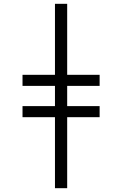

<svg xmlns="http://www.w3.org/2000/svg" viewBox="-20 -843 640 1006"><path d="M268 143V-229H98V-287H268V-393H98V-451H268V-823H332V-451H502V-393H332V-287H502V-229H332V143Z"/></svg>

Font: Iosevka Curly Slab LtEx
Style: Regular
Weight: 300
Width: 7
Monospace: yes
Designer: Belleve Invis
Foundry: Belleve Invis
Version: Version 11.1.0; ttfautohint (v1.8.3)